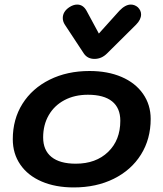

<svg xmlns="http://www.w3.org/2000/svg" viewBox="-20 -811 716 841"><path d="M36 -201Q36 -289 78.5 -356.5Q121 -424 197.5 -462Q274 -500 372 -500Q452 -500 512.5 -474Q573 -448 606.5 -400Q640 -352 640 -290Q640 -202 597.5 -134Q555 -66 478.5 -28Q402 10 303 10Q223 10 162.5 -16Q102 -42 69 -90Q36 -138 36 -201ZM507 -282Q507 -338 471 -367Q435 -396 365 -396Q307 -396 262.5 -372.5Q218 -349 193.5 -306.5Q169 -264 169 -209Q169 -153 205.5 -123.5Q242 -94 312 -94Q400 -94 453.5 -145.5Q507 -197 507 -282ZM347 -577 264 -703Q255 -717 255 -732Q255 -760 283 -779Q301 -791 318 -791Q344 -791 359 -764L413 -664L503 -764Q529 -791 553 -791Q570 -791 584 -779Q598 -765 598 -748Q598 -725 576 -703L449 -577Q425 -553 394 -553Q363 -553 347 -577Z"/></svg>

Font: Kodchasan
Style: Bold Italic
Weight: 700
Italic angle: -10°
Version: Version 1.000; ttfautohint (v1.6)